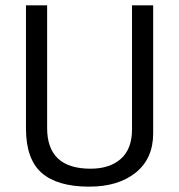

<svg xmlns="http://www.w3.org/2000/svg" viewBox="-20 -685 669 717"><path d="M77 -665H156V-207Q156 -55 318 -55Q390 -55 431.5 -92Q473 -129 473 -202V-665H552V-187Q552 -93 487 -40.5Q422 12 313 12Q194 12 135.5 -39.5Q77 -91 77 -205Z"/></svg>

Font: BreeCF
Style: Light
Weight: 300
Designer: Veronika Burian, Jos Scaglione
Foundry: TypeTogether
Version: Version 0.0.2